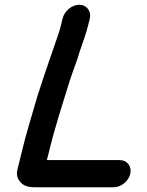

<svg xmlns="http://www.w3.org/2000/svg" viewBox="-20 -735 621 812"><path d="M245 -657 239 -633C231 -598 218 -567 206 -530L188 -478C174 -438 153 -374 139 -331C115 -247 88 -163 68 -76L53 -15C50 -1 52 11 57 22C70 45 88 57 127 57H461C492 57 524 31 531 0C538 -31 518 -58 487 -58H178L183 -76C209 -188 243 -290 276 -397C292 -445 305 -475 318 -520C331 -559 345 -594 354 -633L360 -657C367 -688 346 -715 315 -715C284 -715 252 -688 245 -657Z"/></svg>

Font: Electronic
Style: UltHvIt
Weight: 900
Version: Version 1.011